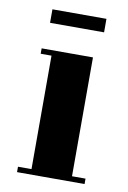

<svg xmlns="http://www.w3.org/2000/svg" viewBox="-73 -653 467 700"><g transform="rotate(10 160.0 -303.5)"><path d="M240 -20H290V0H40V-20H90V-440H50V-460H240ZM264 -607V-557H64V-607Z"/></g></svg>

Font: Rozha One
Style: Regular
Weight: 400
Designer: Tim Donaldson, Indian Type Foundry
Foundry: Indian Type Foundry
Version: Version 1.301;PS 1.0;hotconv 1.0.78;makeotf.lib2.5.61930; tt